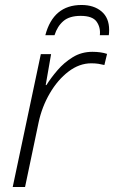

<svg xmlns="http://www.w3.org/2000/svg" viewBox="-20 -747 456 767"><path d="M30.8 0 143.1 -530.8H184.1L162.6 -407.2H165.5Q183.1 -435.5 209.5 -466.3Q235.8 -497.1 270.8 -518.6Q305.7 -540 349.1 -540Q383.3 -540 407.7 -531.7L397 -487.3Q385.7 -490.2 372.8 -492.2Q359.9 -494.1 344.7 -494.1Q296.9 -494.1 253.7 -461.2Q210.4 -428.2 179 -374.3Q147.5 -320.3 134.3 -258.3L80.1 0ZM161.1 -606.4Q192.9 -727.1 305.7 -727.1Q355 -727.1 385.5 -701.4Q416 -675.8 416 -627.4Q416 -614.3 414.6 -606.4H378.9Q382.3 -637.2 366 -660.4Q349.6 -683.6 302.2 -683.6Q257.3 -683.6 233.2 -662.8Q209 -642.1 197.8 -606.4Z"/></svg>

Font: Open Sans Light
Style: Italic
Weight: 300
Italic angle: -12°
Designer: Monotype Design Team
Foundry: Monotype Imaging Inc.
Version: Version 3.003; ttfautohint (v1.8.4)